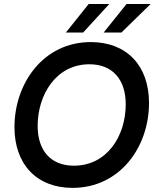

<svg xmlns="http://www.w3.org/2000/svg" viewBox="-20 -921 788 956"><path d="M341 14.5C577 14.5 722 -188.5 722 -408.5C722 -594.5 610.5 -711.5 432 -711.5C196 -711.5 52 -506 52 -288C52 -103 163 14.5 341 14.5ZM167.5 -294C167.5 -449 259 -601 425 -601C541 -601 606 -524.5 606 -402C606 -243 512.5 -96 348 -96C233 -96 167.5 -171 167.5 -294ZM308 -759H394L524 -901H421.5ZM496 -759H584.5L730 -901H610Z"/></svg>

Font: HK Grotesk SemiBold
Style: Italic
Weight: 600
Italic angle: -16°
Designer: Alfredo Marco Pradil
Foundry: Hanken Design Co.
Version: Version 3.001;FEAKit 1.0